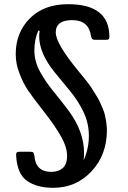

<svg xmlns="http://www.w3.org/2000/svg" viewBox="-20 -715 613 916"><path d="M55 -457Q55 -559 122 -627Q189 -695 305 -695Q502 -695 502 -539Q502 -532 499 -528.5Q496 -525 485 -525H435Q424 -525 420 -529Q416 -533 414 -544Q403 -619 324.5 -619Q246 -619 246 -560Q246 -507 355 -375Q404 -316 414.5 -299Q425 -282 438 -261.5Q451 -241 456 -229.5Q461 -218 469.5 -198.5Q478 -179 481 -164Q490 -121 490 -94Q490 24 416.5 102.5Q343 181 234 181Q156 181 109 148Q62 115 57 28Q56 17 59.5 13Q63 9 74 9H123Q135 9 138.5 12.5Q142 16 144 28Q150 105 225 105Q257 105 278.5 87.5Q300 70 300 28.5Q300 -13 270.5 -65Q241 -117 188 -184.5Q135 -252 113.5 -284Q92 -316 73.5 -363Q55 -410 55 -457ZM379 50Q404 -6 404 -67Q404 -128 377.5 -182.5Q351 -237 314 -281Q277 -325 241 -370Q167 -461 167 -542Q167 -554 169 -567L163 -570Q144 -527 144 -474.5Q144 -422 171 -373Q198 -324 235 -279Q272 -234 308 -186Q381 -87 381 15Q381 32 379 50Z"/></svg>

Font: Crete Round
Style: Regular
Weight: 400
Designer: Veronika Burian
Foundry: TypeTogether
Version: Version 1.001